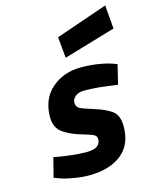

<svg xmlns="http://www.w3.org/2000/svg" viewBox="-117 -852 755 943"><g transform="rotate(-15 260.0 -381.0)"><path d="M302 -397C345 -397 401 -392 470 -381C470 -381 494 -480 494 -480C494 -480 472 -488 472 -488C472 -488 472 -488 472 -488C458 -493 436 -499 406 -504C376 -509 345 -511 314 -511C314 -511 314 -511 314 -511C257 -511 208 -494 167 -459C126 -424 106 -375 106 -313C106 -313 106 -313 106 -313C106 -280 117 -254 140 -236C163 -218 198 -202 245 -189C245 -189 245 -189 245 -189C268 -182 284 -177 293 -172C302 -167 307 -160 307 -151C307 -151 307 -151 307 -151C307 -118 284 -102 237 -102C190 -102 135 -108 71 -120C71 -120 46 -22 46 -22C46 -22 68 -14 68 -14C68 -14 68 -14 68 -14C82 -8 104 -2 133 3C162 9 190 12 219 12C219 12 219 12 219 12C287 12 342 -4 383 -36C424 -68 444 -115 444 -178C444 -178 444 -178 444 -178C444 -213 434 -239 415 -255C395 -270 366 -284 327 -296C288 -308 263 -317 254 -323C245 -329 240 -338 240 -351C240 -363 245 -374 256 -383C267 -392 282 -397 302 -397C302 -397 302 -397 302 -397ZM520 -654C520 -654 510 -774 510 -774C510 -774 246 -683 246 -683C246 -683 256 -576 256 -576C256 -576 520 -654 520 -654Z"/></g></svg>

Font: My Font
Style: Bold Italic
Weight: 500
Version: Version 0.001